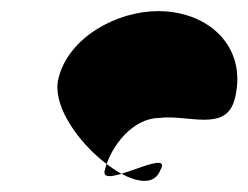

<svg xmlns="http://www.w3.org/2000/svg" viewBox="-20 -347 446 345"><path d="M85 -206C63 -118 240 31 268 -41C293 -85 160 -4 168 -40C179 -86 220 -135 266 -135C318 -142 387 -108 402 -170C425 -262 356 -327 264 -327C190 -327 103 -280 85 -206Z"/></svg>

Font: Interstorm
Style: Obl
Weight: 400
Version: Version 0.7